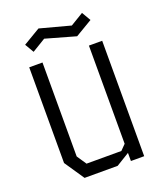

<svg xmlns="http://www.w3.org/2000/svg" viewBox="-159 -987 918 1088"><g transform="rotate(-20 300.0 -442.5)"><path d="M440 -696V-104L408.5 -72H198.5L160 -129.5V-696H80V-119L160.5 0H360L440 -49V0H520V-696ZM466.5 -883.5 388 -836 204.5 -885 102 -824 133.5 -770 215 -819.5 395.5 -768.5 498 -829.5Z"/></g></svg>

Font: Kode Mono
Style: Regular
Weight: 400
Monospace: yes
Designer: Isa Ozler
Foundry: Kadena LLC
Version: Version 1.000;gftools[0.9.28]